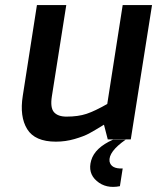

<svg xmlns="http://www.w3.org/2000/svg" viewBox="-20 -551 621 759"><path d="M427 1H477Q408 49 413 87Q419 117 465 115L454 185Q399 196 362.5 164.5Q326 133 340.5 83Q355 33 427 1ZM70 -172 126 -531H242L185 -170Q178 -125 193.5 -107.5Q209 -90 243 -90Q289 -90 322 -101Q355 -112 404 -140L465 -531H581L497 0H406L391 -58Q352 -34 331.5 -23Q311 -12 275 -1.5Q239 9 201 9Q118 9 87.5 -40.5Q57 -90 70 -172Z"/></svg>

Font: Exo
Style: Demi Bold Italic
Weight: 600
Designer: Natanael Gama
Version: Version 1